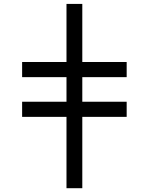

<svg xmlns="http://www.w3.org/2000/svg" viewBox="-20 -780 768 991"><path d="M633.8 -176.8H404.8V191.4H323.2V-176.8H94.2V-254.9H323.2V-381.8H94.2V-460H323.2V-759.8H404.8V-460H633.8V-381.8H404.8V-254.9H633.8Z"/></svg>

Font: SG Kara Bold
Style: Regular
Weight: 400
Designer: Damoon Khanjanzadeh
Version: Version 1.000